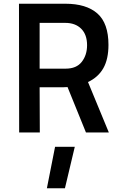

<svg xmlns="http://www.w3.org/2000/svg" viewBox="-20 -712 656 1032"><path d="M321 -243H193L194 0H83L82 -692H331Q444 -692 503.5 -639.5Q563 -587 563 -471Q563 -394 535.5 -345.5Q508 -297 453 -271L565 0H442L343 -244ZM448 -469Q448 -526 416.5 -557.5Q385 -589 331 -589H193V-343H333Q391 -343 419.5 -379.5Q448 -416 448 -469ZM276 77H382L329 300H232Z"/></svg>

Font: Panefresco 750wt
Style: Regular
Weight: 750
Foundry: Campivisivi & Chank Co
Version: Version 1.000